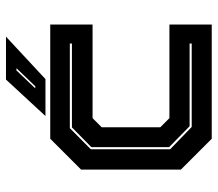

<svg xmlns="http://www.w3.org/2000/svg" viewBox="-63 -665 728 642"><g transform="rotate(-90 301.0 -344.0)"><path d="M158 0 55 -103V-437L158 -540H540V-398.5H227L196.5 -368V-172L227 -141.5H540V0ZM197.5 -67H476.5V-74H200L130 -142.5V-402.5L196 -467.5H476.5V-474.5H193.5L123 -404.5V-139ZM234 -556 356 -688H499.5L357.5 -556ZM326.5 -590H333.5L394 -653H386.5Z"/></g></svg>

Font: Tourney ExtraBold
Style: Regular
Weight: 800
Designer: Tyler Finck
Foundry: Etcetera Type Co
Version: Version 1.015